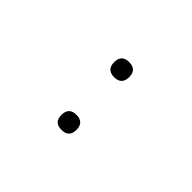

<svg xmlns="http://www.w3.org/2000/svg" viewBox="15 -775 361 361"><g transform="rotate(-45 195.0 -595.0)"><path d="M104 -595.2Q104 -615.2 124 -615.2Q144 -615.2 144 -595.2Q144 -575.2 124 -575.2Q104 -575.2 104 -595.2ZM244.1 -595.2Q244.1 -615.2 264.2 -615.2Q284.2 -615.2 284.2 -595.2Q284.2 -575.2 264.2 -575.2Q244.1 -575.2 244.1 -595.2Z"/></g></svg>

Font: Datalegreya
Style: Thin
Weight: 250
Designer: Figs Lab
Foundry: Figs Lab
Version: Version 1.002;PS 001.002;hotconv 1.0.70;makeotf.lib2.5.58329